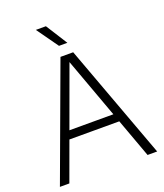

<svg xmlns="http://www.w3.org/2000/svg" viewBox="-167 -1055 995 1165"><g transform="rotate(-20 330.0 -472.5)"><path d="M16 0 289 -740H371L644 0H582L323 -709.5H336L77 0ZM148.5 -250.5 163.5 -303H497L511.5 -250.5ZM303.5 -806 204.5 -945H269.5L357.5 -806Z"/></g></svg>

Font: Encode Sans SC Condensed Thin Light
Style: Regular
Weight: 300
Version: Version 3.002